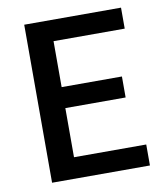

<svg xmlns="http://www.w3.org/2000/svg" viewBox="-71 -654 603 712"><g transform="rotate(-10 230.0 -297.5)"><path d="M68 0V-595H432.5V-516H164.5V-79H436.5V0ZM139.5 -264V-343H391.5V-264Z"/></g></svg>

Font: Encode Sans SC Condensed Medium
Style: Regular
Weight: 500
Width: 3
Designer: Multiple Designers
Foundry: Impallari Type
Version: Version 3.002